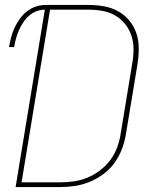

<svg xmlns="http://www.w3.org/2000/svg" viewBox="-20 -755 640 775"><path d="M223 0H43L161 -716Q144 -716 127 -709.5Q110 -703 96.5 -691Q83 -679 73 -663.5Q63 -648 56 -632Q49 -616 44.5 -599Q40 -582 37 -565H16Q20 -585 25 -604.5Q30 -624 38.5 -642.5Q47 -661 59.5 -678.5Q72 -696 88.5 -709Q105 -722 124.5 -728.5Q144 -735 164 -735H337Q369 -735 400 -729.5Q431 -724 457 -709.5Q483 -695 502 -672Q521 -649 530.5 -620.5Q540 -592 540 -560Q540 -528 535 -496L488 -212Q483 -182 472 -153Q461 -124 442.5 -98Q424 -72 397.5 -52.5Q371 -33 342 -21Q313 -9 283 -4.5Q253 0 223 0ZM223 -19Q251 -19 278.5 -23Q306 -27 333 -38Q360 -49 384 -67.5Q408 -86 425.5 -109.5Q443 -133 453 -160.5Q463 -188 467 -215L514 -500Q519 -528 519 -556.5Q519 -585 510.5 -611Q502 -637 485 -658Q468 -679 445 -692.5Q422 -706 394 -711Q366 -716 337 -716H182L67 -19Z"/></svg>

Font: Iosevka Aile Thin
Style: Italic
Weight: 100
Italic angle: -9°
Designer: Belleve Invis
Foundry: Belleve Invis
Version: Version 31.1.0; ttfautohint (v1.8.4)